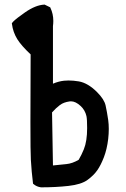

<svg xmlns="http://www.w3.org/2000/svg" viewBox="-20 -803 540 823"><path d="M112.3 -117.7Q110.4 -148.4 110.4 -279.5Q110.4 -410.6 111.3 -569.8Q71.3 -607.4 53.7 -635.7Q35.6 -665.5 31.2 -700.2L30.8 -703.6Q35.2 -708.5 38.1 -711.9Q51.8 -725.1 87.4 -750Q132.3 -781.2 169.4 -783.2H171.4L195.3 -771.5L196.3 -769Q208.5 -743.2 208.5 -713.4Q208.5 -702.1 207 -690.9V-444.3Q231.4 -454.6 254.4 -457Q263.7 -458 273.9 -458Q294.4 -458 317.9 -454.1Q356.9 -447.3 396 -408.2Q426.8 -377.4 432.6 -351.1Q438.5 -324.7 443.8 -288.6Q446.3 -270.5 446.3 -250.2Q446.3 -230 443.8 -207.5Q438.5 -163.1 425.3 -128.9Q412.1 -94.7 397 -73.2Q381.8 -51.3 355 -31.7Q328.1 -12.2 273.7 -6.1Q219.2 0 156.2 0H155.8Q137.2 -2.4 124 -13.7L121.6 -15.6Q115.2 -66.9 112.3 -117.7ZM339.4 -163.1Q353.5 -197.8 353.5 -253.9Q353.5 -291.5 350.6 -305.2Q344.7 -331.1 325.7 -348.6Q304.2 -368.7 284.2 -368.7Q280.8 -368.7 277.8 -368.2Q252.9 -364.7 237.1 -353Q221.2 -341.3 203.1 -321.3L207 -93.8L264.2 -99.6Q290.5 -102.1 317.4 -118.2Q330.1 -140.1 339.4 -163.1Z"/></svg>

Font: Bakudai
Style: Bold
Weight: 700
Version: Version 1.48